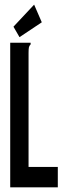

<svg xmlns="http://www.w3.org/2000/svg" viewBox="-20 -807 290 827"><path d="M24 -623H112V-616Q106 -610 104.5 -603Q103 -596 103 -579V-88H229V0H24ZM64 -647 38 -692 127 -787 160 -711Z"/></svg>

Font: Inconsolata UltraCondensed ExtraBold
Style: Regular
Weight: 800
Width: 1
Monospace: yes
Designer: Raph Levien, Cyreal, Brenton Simpson
Foundry: Raph Levien, Cyreal, Google
Version: Version 3.001; ttfautohint (v1.8.2.53-6de2)